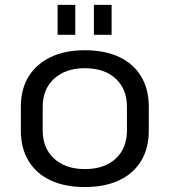

<svg xmlns="http://www.w3.org/2000/svg" viewBox="-20 -752 689 780"><path d="M324.5 7.9Q243.5 7.9 185.2 -19.5Q126.9 -46.9 95.8 -98.5Q64.7 -150.1 64.7 -221.4V-318.6Q64.7 -389.9 96.2 -441.1Q127.8 -492.2 186.1 -520.1Q244.4 -547.9 324.5 -547.9Q405.7 -547.9 464 -520.5Q522.3 -493.1 553.4 -441.5Q584.5 -389.9 584.5 -318.6V-221.4Q584.5 -150.1 553.4 -98.5Q522.3 -46.9 464 -19.5Q405.7 7.9 324.5 7.9ZM324.5 -65.1Q403.8 -65.1 449.7 -107.3Q495.7 -149.5 495.7 -222.1V-317.9Q495.7 -390.7 449.7 -432.8Q403.8 -474.9 324.5 -474.9Q246.3 -474.9 199.9 -432.4Q153.5 -389.9 153.5 -317.9V-222.1Q153.5 -150.3 199.9 -107.7Q246.3 -65.1 324.5 -65.1ZM285.8 -732.3V-610.6H214V-732.3ZM433.4 -732.3V-610.6H361.5V-732.3Z"/></svg>

Font: Pathway Extreme 8pt Thin
Style: Regular
Weight: 100
Designer: Eduardo Rodriguez Tunni
Foundry: Eduardo Rodriguez Tunni
Version: Version 1.000